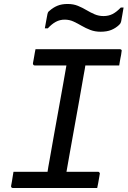

<svg xmlns="http://www.w3.org/2000/svg" viewBox="-20 -948 643 968"><path d="M309 -47H210L218 -71Q220 -87 223.5 -106Q227 -125 230 -142Q241 -206 252.5 -269.5Q264 -333 275.5 -397Q287 -461 298.5 -525Q310 -589 321 -653H421L412 -629Q410 -616 407.5 -600Q405 -584 402 -570Q391 -504 379 -439Q367 -374 355.5 -308.5Q344 -243 332 -177.5Q320 -112 309 -47ZM470 0H45Q43 0 41 -1Q39 -2 37.5 -3.5Q36 -5 36 -7Q36 -9 36 -11Q39 -24 40.5 -35.5Q42 -47 44 -58Q46 -69 48 -82H474Q477 -82 479 -80.5Q481 -79 482.5 -76.5Q484 -74 483 -71Q481 -59 479 -47.5Q477 -36 475 -24.5Q473 -13 470 0ZM159 -700H584Q589 -700 592 -697Q595 -694 593 -689Q592 -680 590.5 -671Q589 -662 587 -653.5Q585 -645 584 -636.5Q583 -628 581 -618H155Q150 -618 148 -621.5Q146 -625 146 -629Q148 -639 149.5 -647.5Q151 -656 152.5 -664.5Q154 -673 155.5 -682Q157 -691 159 -700ZM502 -867Q527 -867 547 -877Q567 -887 589 -910H603Q600 -893 597 -874.5Q594 -856 591 -841Q590 -836 588 -832Q586 -828 580 -822Q563 -806 541 -797Q519 -788 487 -788Q459 -788 435.5 -797Q412 -806 391.5 -818Q371 -830 350.5 -839.5Q330 -849 306 -849Q282 -849 261.5 -838Q241 -827 221 -805H206Q209 -822 212.5 -841Q216 -860 219 -876Q220 -880 221.5 -884.5Q223 -889 230 -894Q248 -910 269.5 -919Q291 -928 321 -928Q350 -928 373 -918.5Q396 -909 416 -897Q436 -885 457 -876Q478 -867 502 -867Z"/></svg>

Font: Rec Mono Linear
Style: Italic
Weight: 400
Italic angle: -10°
Monospace: yes
Version: Version 1.085; ttfautohint (v1.8.4.7-5d5b)